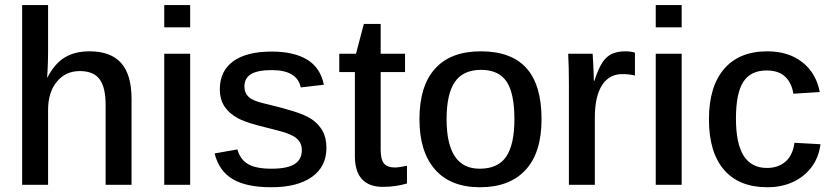

<svg xmlns="http://www.w3.org/2000/svg" viewBox="-20 -745 3355 774"><path d="M171.4 -433.1Q199.7 -487.8 240.2 -512.9Q280.8 -538.1 340.8 -538.1Q426.3 -538.1 468.3 -491Q510.3 -443.8 510.3 -346.2V0H405.8V-321.8Q405.8 -393.1 381.3 -425.8Q356.9 -458.5 301.8 -458.5Q244.1 -458.5 209 -415.5Q173.8 -372.6 173.8 -301.8V0H69.3V-724.6H173.8V-533.2Q173.8 -514.2 173.1 -493.9Q172.4 -473.6 171.6 -457.3Q170.9 -440.9 169.9 -433.1Z M746.6 -724.6V-634.8H642.1V-724.6ZM746.6 -528.3V0H642.1V-528.3Z M1295.9 -148.9Q1295.9 -73.2 1237.3 -31.7Q1178.7 9.8 1074.2 9.8Q972.2 9.8 917.2 -23.4Q862.3 -56.6 845.2 -126.5L937 -142.6Q948.2 -102.1 980 -83.5Q1011.7 -64.9 1074.2 -64.9Q1138.2 -64.9 1167.5 -83.5Q1196.8 -102.1 1196.8 -140.1Q1196.8 -169.4 1175.5 -187.3Q1154.3 -205.1 1105.5 -217.3Q1054.7 -230 1022.2 -238.8Q989.7 -247.6 970.5 -254.6Q951.2 -261.7 939.5 -268.1Q904.3 -287.1 885.3 -315.4Q866.2 -343.8 866.2 -385.3Q866.2 -458.5 919.9 -497.8Q973.6 -537.1 1075.2 -537.1Q1165 -537.1 1218.5 -504.4Q1272 -471.7 1285.6 -403.3L1192.4 -392.6Q1185.5 -426.8 1156.5 -444.6Q1127.4 -462.4 1075.2 -462.4Q1019 -462.4 992.2 -446.3Q965.3 -430.2 965.3 -396Q965.3 -370.6 982.2 -354.5Q999 -338.4 1044.4 -328.1Q1105.5 -314 1158.4 -297.9Q1211.4 -281.7 1236.8 -264.2Q1265.1 -244.6 1280.5 -217Q1295.9 -189.5 1295.9 -148.9Z M1620.6 -5.4Q1575.7 8.3 1522.9 8.3Q1467.8 8.3 1439.2 -22.7Q1410.6 -53.7 1410.6 -115.7V-454.6H1347.7V-528.3H1415L1446.8 -648.4H1514.6V-528.3H1612.8V-454.6H1514.6V-141.1Q1514.6 -102.5 1527.8 -86.2Q1541 -69.8 1571.8 -69.8Q1587.4 -69.8 1620.6 -76.7Z M2163.1 -264.6Q2163.1 -129.4 2098.6 -59.8Q2034.2 9.8 1915 9.8Q1796.4 9.8 1733.6 -61.8Q1670.9 -133.3 1670.9 -264.6Q1670.9 -398.4 1733.9 -468.3Q1796.9 -538.1 1918 -538.1Q2041.5 -538.1 2102.3 -470.2Q2163.1 -402.3 2163.1 -264.6ZM2053.7 -264.6Q2053.7 -369.1 2022 -416.3Q1990.2 -463.4 1919.4 -463.4Q1847.2 -463.4 1813.7 -414.8Q1780.3 -366.2 1780.3 -264.6Q1780.3 -165.5 1813.2 -115.2Q1846.2 -64.9 1913.6 -64.9Q1987.8 -64.9 2020.8 -113.8Q2053.7 -162.6 2053.7 -264.6Z M2377.9 -270V0H2273.4V-404.8Q2273.4 -438 2272.7 -468.3Q2272 -498.5 2270.5 -528.3H2369.1Q2370.1 -511.7 2371.1 -494.6Q2372.1 -477.5 2372.6 -462.4Q2373 -447.3 2373.5 -435.8Q2374 -424.3 2374 -418.9H2376Q2392.1 -468.8 2409.2 -494.6Q2425.8 -518.6 2447.8 -528.3Q2469.7 -538.1 2502 -538.1Q2522.5 -538.1 2539.6 -532.7V-440.4Q2517.6 -446.3 2488.8 -446.3Q2435.5 -446.3 2406.7 -401.1Q2377.9 -356 2377.9 -270Z M2728 -724.6V-634.8H2623.5V-724.6ZM2728 -528.3V0H2623.5V-528.3Z M3073.2 9.8Q2959 9.8 2898.4 -60.8Q2837.9 -131.3 2837.9 -263.7Q2837.9 -396 2898.9 -467Q2960 -538.1 3073.2 -538.1Q3158.2 -538.1 3214.1 -494.4Q3270 -450.7 3284.7 -374L3178.2 -367.2Q3171.9 -410.2 3145.5 -435.5Q3119.1 -460.9 3070.3 -460.9Q3006.3 -460.9 2976.6 -415.3Q2946.8 -369.6 2946.8 -266.6Q2946.8 -166 2978 -116.9Q3009.3 -67.9 3071.8 -67.9Q3116.2 -67.9 3146 -93Q3175.8 -118.2 3182.6 -169.4L3287.6 -163.6Q3280.8 -110.8 3252 -72Q3223.1 -33.2 3177.5 -11.7Q3131.8 9.8 3073.2 9.8Z"/></svg>

Font: Arimo Medium
Style: Regular
Weight: 500
Designer: Steve Matteson
Foundry: Monotype Imaging Inc.
Version: Version 1.33